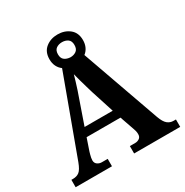

<svg xmlns="http://www.w3.org/2000/svg" viewBox="-196 -1034 1145 1191"><g transform="rotate(-30 376.5 -438.5)"><path d="M4.1 0V-53H16.1Q43.4 -53 61.3 -66.9Q79.3 -80.7 96.2 -125.8L300.8 -682.3Q282 -695.6 271.1 -717.3Q260.1 -739.1 260.1 -768.2Q260.1 -821.2 295.1 -849.2Q330.1 -877.2 380.1 -877.2Q430.1 -877.2 465.1 -849.2Q500.1 -821.2 500.1 -768.2Q500.1 -739.9 489.6 -718.2Q479.2 -696.4 461.2 -683.1L659.3 -125.2Q674.3 -83.7 693 -68.4Q711.7 -53 735.5 -53H753.1V0H423V-53H462.3Q477.2 -53 491 -61.9Q504.9 -70.8 504.9 -91.7Q504.9 -103.8 502 -115.4Q499.1 -127 495.7 -135.1L460.9 -234.9H218.2L188.9 -149.1Q186.5 -141.1 183.7 -130.8Q180.8 -120.4 178.9 -110.5Q177 -100.5 177 -92.2Q177 -73 190.9 -63Q204.8 -53 222.2 -53H264.3V0ZM239 -296H440.6L387.9 -459.9Q381.4 -483 373.3 -509.4Q365.3 -535.8 358.1 -562.6Q350.9 -589.3 344.9 -612.7Q339.3 -592.2 331.3 -566.2Q323.4 -540.2 314.8 -514Q306.2 -487.8 297.7 -464.9ZM380.1 -714Q404.2 -714 421.7 -726.5Q439.1 -739.1 439.1 -768.2Q439.1 -797.3 421.7 -809.6Q404.2 -821.8 380.1 -821.8Q356 -821.8 338.5 -809.6Q321.1 -797.3 321.1 -768.2Q321.1 -740.3 337.7 -727.7Q354.3 -715.2 380.1 -714Z"/></g></svg>

Font: Noto Serif Gurmukhi
Style: Regular
Weight: 400
Designer: Vaibhav Singh and the Monotype Design Team
Foundry: Monotype Imaging Inc.
Version: Version 2.003